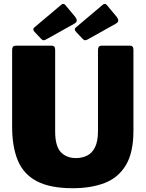

<svg xmlns="http://www.w3.org/2000/svg" viewBox="-20 -983 768 1013"><path d="M684 -293Q684 -178 644 -111.5Q604 -45 532 -17.5Q460 10 364 10Q244 10 174 -27Q104 -64 74 -136.5Q44 -209 44 -313V-719Q44 -742 63 -742H253Q271 -742 271 -721V-289Q271 -213 300.5 -181Q330 -149 381 -149Q412 -149 438.5 -161.5Q465 -174 481 -205.5Q497 -237 497 -292V-719Q497 -742 516 -742H666Q684 -742 684 -721V-293ZM326 -955 376 -895Q384 -885 385 -875.5Q386 -866 372 -858L229 -778Q217 -771 211 -770.5Q205 -770 197 -778L164 -813Q149 -828 161 -838L302 -957Q315 -969 326 -955ZM545 -955 595 -895Q603 -885 604 -875.5Q605 -866 591 -858L448 -778Q436 -771 430 -770.5Q424 -770 416 -778L383 -813Q368 -828 380 -838L521 -957Q534 -969 545 -955Z"/></svg>

Font: Libre Franklin Black
Style: Regular
Weight: 900
Designer: Pablo Impallari, Rodrigo Fuenzalida, Nhung Nguyen
Foundry: Impallari Type
Version: Version 3.000